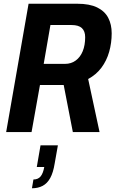

<svg xmlns="http://www.w3.org/2000/svg" viewBox="-20 -707 618 1028"><path d="M13 0 133 -687H393Q460 -687 500.5 -667Q541 -647 559.5 -611.5Q578 -576 578 -529Q578 -477 564.5 -429.5Q551 -382 523 -344.5Q495 -307 452 -284L513 0H370L321 -252H194L149 0ZM214 -365H328Q361 -365 385.5 -383Q410 -401 423 -433Q436 -465 436 -508Q436 -540 418.5 -556.5Q401 -573 363 -573H250ZM151 301 159 254Q184 254 197.5 237.5Q211 221 217 187H177L197 71H290L273 167Q265 217 249 246Q233 275 208.5 288Q184 301 151 301Z"/></svg>

Font: Archivo Condensed
Style: Bold Italic
Weight: 700
Width: 3
Italic angle: -10°
Designer: Hector Gatti
Foundry: Omnibus-Type
Version: Version 2.001